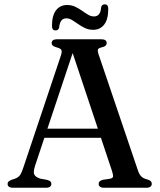

<svg xmlns="http://www.w3.org/2000/svg" viewBox="-20 -885 755 905"><path d="M173.7 -278.5H472.6L475.8 -235.5H168.8ZM222.1 -18.4Q222.1 -10.1 216.1 -5.1Q210 0 196.7 0H41.5Q28.4 0 22.1 -4.9Q15.8 -9.8 15.8 -18.1Q15.8 -24.3 19.7 -28.6Q23.6 -32.9 34.4 -37.4L53.6 -43.9Q68 -50 75.1 -60.6Q82.3 -71.1 91.2 -98.6L266.9 -622.8Q272.9 -640.9 269.6 -648.7Q266.4 -656.6 248.7 -661.2Q234.7 -664.9 229.1 -669.8Q223.5 -674.8 223.5 -682.2Q223.5 -690.7 229.9 -695.3Q236.4 -700 249.4 -700H457.2Q470.5 -700 476.7 -695.3Q482.8 -690.7 482.8 -682.5Q482.8 -674.7 477.5 -669.7Q472.1 -664.7 458.8 -661.6Q444.5 -658.3 441.8 -652.1Q439.1 -645.9 443.7 -631.7L628.9 -85.2Q635.5 -64.3 644.9 -54.3Q654.3 -44.2 672.2 -39.9Q686.1 -35.7 690.8 -31Q695.4 -26.2 695.4 -18.4Q695.4 -10.1 689 -5.1Q682.5 0 669.5 0H470.6Q457.7 0 451.3 -5.1Q445 -10.1 445 -18.4Q445 -25.5 449.7 -30.1Q454.4 -34.7 464.7 -37.4L499.9 -42.8Q512.9 -45.8 513.1 -54.1Q513.4 -62.4 507.3 -80.9L316.2 -653.6L330.9 -660.3L145.4 -104.1Q139.5 -85.8 139.4 -74.3Q139.3 -62.7 146.6 -55.6Q153.8 -48.4 169.1 -43.1L202.6 -37Q212.6 -34 217.4 -29.9Q222.1 -25.8 222.1 -18.4ZM419 -744.5Q398 -744.5 380.7 -752.7Q363.4 -760.9 348.5 -771.5Q333.6 -782.2 320 -790.4Q306.4 -798.6 292.6 -798.6Q262.7 -798.6 258.9 -755.7Q255.9 -741.6 241.8 -741.6Q225 -741.6 225 -762.7Q225 -811.9 244.2 -836.7Q263.3 -861.4 296.3 -861.4Q317.5 -861.4 334.7 -853.2Q351.9 -845 366.7 -834.5Q381.4 -823.9 395.2 -815.7Q408.9 -807.5 423 -807.5Q453.5 -807.5 456.7 -850.1Q459.7 -864.5 474 -864.5Q490.3 -864.5 490.3 -843.1Q490.3 -793.9 471.2 -769.2Q452 -744.5 419 -744.5Z"/></svg>

Font: Fraunces
Style: Regular
Weight: 900
Version: Version 1.000;[b76b70a41]